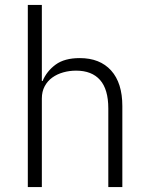

<svg xmlns="http://www.w3.org/2000/svg" viewBox="-20 -760 603 780"><path d="M93 -740H150V-431H153Q170 -471 206 -497.5Q242 -524 304 -524Q386 -524 431.5 -473.5Q477 -423 477 -329V0H420V-319Q420 -397 386.5 -435Q353 -473 289 -473Q262 -473 237 -466Q212 -459 192.5 -445Q173 -431 161.5 -409.5Q150 -388 150 -360V0H93Z"/></svg>

Font: IBM Plex Sans Thai Looped Light
Style: Regular
Weight: 300
Designer: Mike Abbink, Paul van der Laan, Pieter van Rosmalen, Ben Mitchell, Mark Frömberg
Foundry: Bold Monday
Version: Version 1.1